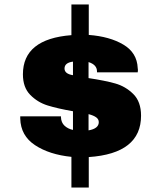

<svg xmlns="http://www.w3.org/2000/svg" viewBox="-20 -776 707 863"><path d="M301 -71Q202 -81 137.5 -123.5Q73 -166 71 -243V-253H254V-249Q255 -225 270 -211Q285 -197 308 -192V-276Q239 -288 194 -302Q149 -316 116 -349.5Q83 -383 83 -442Q83 -601 301 -618V-756H379V-619Q473 -612 534.5 -575.5Q596 -539 599 -470Q600 -467 600 -461Q600 -455 599 -451H416V-455Q416 -485 378 -497V-425Q451 -414 497.5 -401Q544 -388 579 -353.5Q614 -319 614 -256Q614 -86 379 -70V67H301ZM308 -499Q270 -494 270 -468Q270 -444 308 -438ZM424 -227Q424 -240 412.5 -248.5Q401 -257 378 -263V-190Q424 -198 424 -227Z"/></svg>

Font: Archivo Black
Style: Regular
Weight: 400
Designer: Hector Gatti
Foundry: Omnibus-Type
Version: Version 1.101; ttfautohint (v1.8)